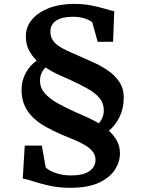

<svg xmlns="http://www.w3.org/2000/svg" viewBox="-20 -842 722 962"><path d="M189.5 -112.5 209 -3.5Q221 10.5 256.5 23.8Q292 37 335.5 37Q398 37 428.2 15.2Q458.5 -6.5 458.5 -40.5Q458.5 -64 445 -81.5Q431.5 -99 408.2 -113.2Q385 -127.5 354.5 -140.5Q324 -153.5 290 -167Q245.5 -186 208.5 -207Q171.5 -228 144.5 -254.2Q117.5 -280.5 102.8 -314.2Q88 -348 88 -393Q88 -436 107.8 -474.2Q127.5 -512.5 164 -538.5Q139.5 -562 124.5 -591.5Q109.5 -621 109.5 -659.5Q109.5 -708 140.5 -744.5Q171.5 -781 226 -801.8Q280.5 -822.5 351.5 -822.5Q398.5 -822.5 438.5 -814.5Q478.5 -806.5 508 -797.5Q537.5 -788.5 552.5 -786L546.5 -632.5H469.5L442.5 -729.5Q437.5 -737 410.8 -747.5Q384 -758 345 -758Q290.5 -758 261.5 -738.8Q232.5 -719.5 232.5 -684.5Q232.5 -659.5 243.5 -642.2Q254.5 -625 273.8 -611.8Q293 -598.5 318.8 -586.8Q344.5 -575 375 -562Q404.5 -548.5 442.8 -531.8Q481 -515 516.8 -491.5Q552.5 -468 576.2 -434.2Q600 -400.5 600 -352.5Q600 -299 579.2 -256.5Q558.5 -214 525.5 -187Q550.5 -164.5 565.8 -136.8Q581 -109 581 -73.5Q581 -31.5 555.8 8.2Q530.5 48 475.5 73.5Q420.5 99 332 99Q274 99 225.8 88Q177.5 77 143.8 65.8Q110 54.5 94 53L104 -112.5ZM361 -279Q374.5 -273 388.8 -267Q403 -261 417.2 -254.2Q431.5 -247.5 446.2 -240Q461 -232.5 474.5 -224Q487 -237.5 493.5 -253.8Q500 -270 500 -289.5Q500 -325.5 478 -351.5Q456 -377.5 416.5 -399.2Q377 -421 325 -445Q311.5 -451 297 -457Q282.5 -463 267.5 -470.2Q252.5 -477.5 237.5 -486Q222.5 -494.5 208 -504Q194.5 -490.5 187.5 -474.5Q180.5 -458.5 180.5 -437.5Q180.5 -402.5 204 -375.2Q227.5 -348 268.2 -325Q309 -302 361 -279Z"/></svg>

Font: Merriweather 24pt
Style: Bold
Weight: 700
Designer: Eben Sorkin
Foundry: Eben Sorkin
Version: Version 2.100